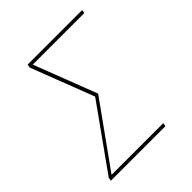

<svg xmlns="http://www.w3.org/2000/svg" viewBox="-200 -868 1001 1001"><g transform="rotate(-45 300.0 -367.5)"><path d="M43 0 46 -19 295 -368 161 -716 164 -735H566L563 -716H183L317 -368L67 -19H448L445 0Z"/></g></svg>

Font: Iosevka SS04 Thin Extended
Style: Italic
Weight: 100
Width: 7
Italic angle: -9°
Monospace: yes
Designer: Belleve Invis
Foundry: Belleve Invis
Version: Version 19.0.0; ttfautohint (v1.8.4)